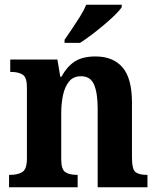

<svg xmlns="http://www.w3.org/2000/svg" viewBox="-20 -786 663 806"><path d="M18 0V-52H24Q55 -52 74 -64Q93 -76 93 -121V-419Q93 -461 75.5 -472.5Q58 -484 27 -484H23V-536H221L233 -464H238Q260 -505 292.5 -527Q325 -549 381 -549Q455 -549 494.5 -503Q534 -457 534 -355V-123Q534 -76 548.5 -64Q563 -52 595 -52H599V0H390V-331Q390 -395 375 -430.5Q360 -466 320 -466Q288 -466 270 -444Q252 -422 244.5 -386.5Q237 -351 237 -310V-117Q237 -75 254 -63.5Q271 -52 302 -52H306V0ZM251 -619Q265 -639 282.5 -665Q300 -691 316.5 -717.5Q333 -744 342 -766H491V-756Q483 -743 463 -723.5Q443 -704 417 -682Q391 -660 364.5 -640Q338 -620 316 -606H251Z"/></svg>

Font: Noto Serif Khmer SemiCondensed
Style: Bold
Weight: 700
Width: 4
Designer: Danh Hong and the Monotype Design Team
Foundry: Monotype Imaging Inc.
Version: Version 2.004; ttfautohint (v1.8.4.7-5d5b)